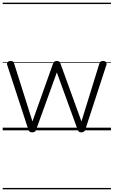

<svg xmlns="http://www.w3.org/2000/svg" viewBox="-20 -968 844 1426"><path d="M220 15Q206 15 200 9.5Q194 4 191 -4L34 -484Q29 -496 36 -505.5Q43 -515 60 -515Q71 -515 77 -510.5Q83 -506 85 -496L221 -66L374 -496Q378 -506 384.5 -510.5Q391 -515 403 -515Q414 -515 420 -510.5Q426 -506 429 -496L585 -66L718 -496Q721 -506 727 -510.5Q733 -515 744 -515Q762 -515 768.5 -506Q775 -497 769 -482L613 -4Q610 4 603.5 9.5Q597 15 584 15Q571 15 565.5 9.5Q560 4 557 -4L402 -430L248 -4Q246 4 239.5 9.5Q233 15 220 15ZM0 428H804V438H0ZM0 -20H804V0H0ZM0 -505H804V-500H0ZM0 -948H804V-938H0Z"/></svg>

Font: Playwrite US Modern Guides
Style: Regular
Weight: 400
Designer: Veronika Burian, José Scaglione
Foundry: TypeTogether
Version: Version 1.003